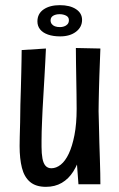

<svg xmlns="http://www.w3.org/2000/svg" viewBox="-20 -714 462 744"><path d="M158 10Q119 10 96.5 -9Q74 -28 65 -63.5Q56 -99 56 -148Q56 -160 56.5 -183.5Q57 -207 58 -239Q59 -271 59 -308Q60 -343 61 -374.5Q62 -406 62.5 -433.5Q63 -461 63.5 -483Q64 -505 64 -520L158 -526Q157 -501 155.5 -474.5Q154 -448 152.5 -419.5Q151 -391 149 -359.5Q147 -328 145 -290Q144 -266 143 -244.5Q142 -223 141.5 -204.5Q141 -186 141 -170.5Q141 -155 141 -145Q141 -119 144.5 -100Q148 -81 156.5 -71.5Q165 -62 179 -62Q198 -62 215.5 -76Q233 -90 246.5 -118.5Q260 -147 268.5 -190.5Q277 -234 277 -292L315 -297Q314 -247 309 -201Q304 -155 293 -116.5Q282 -78 264 -49.5Q246 -21 219.5 -5.5Q193 10 158 10ZM284 0 276 -108Q277 -155 277 -201Q277 -247 277 -292Q277 -318 276.5 -348.5Q276 -379 275.5 -410.5Q275 -442 274.5 -472Q274 -502 274 -528L369 -526Q368 -500 367 -472.5Q366 -445 365 -418.5Q364 -392 363.5 -367Q363 -342 362.5 -320.5Q362 -299 362 -283Q363 -256 363.5 -225Q364 -194 365 -161.5Q366 -129 367 -98.5Q368 -68 368.5 -43Q369 -18 369 0ZM213 -573Q186 -573 166 -580Q146 -587 135.5 -600Q125 -613 125 -631Q125 -661 149 -677.5Q173 -694 212 -694Q251 -694 274.5 -678.5Q298 -663 298 -637Q298 -609 274.5 -591Q251 -573 213 -573ZM213 -609Q220 -609 228 -611.5Q236 -614 241.5 -620Q247 -626 247 -636Q247 -648 236 -653.5Q225 -659 211 -659Q196 -659 186 -653Q176 -647 176 -635Q176 -627 180.5 -621Q185 -615 193 -612Q201 -609 213 -609Z"/></svg>

Font: Truculenta SemiBold
Style: Regular
Weight: 600
Version: Version 1.002